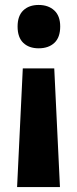

<svg xmlns="http://www.w3.org/2000/svg" viewBox="-20 -573 312 775"><path d="M223 -466Q223 -422 199.5 -400Q176 -378 136 -378Q97 -378 74 -400Q51 -422 51 -466Q51 -509 74 -531Q97 -553 136 -553Q175 -553 199 -531Q223 -509 223 -466ZM72 -297H199L222 182H49Z"/></svg>

Font: Noto Sans Gujarati UI Condensed ExtraBold
Style: Regular
Weight: 800
Width: 3
Designer: Jelle Bosma - Monotype Design Team, Universal Thirst
Foundry: Monotype Imaging Inc.
Version: Version 2.106; ttfautohint (v1.8.4.7-5d5b)